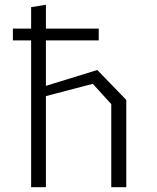

<svg xmlns="http://www.w3.org/2000/svg" viewBox="-20 -785 660 805"><path d="M34 -665H134H148.5H394V-615.5H34ZM446.5 -348.5 369 -433.5 130 -371V-412L388 -491.5L509.5 -366V0H446.5ZM110.5 -755 172.5 -765V0H110.5Z"/></svg>

Font: Monaspace Krypton Var ExLight
Style: Regular
Weight: 200
Designer: Riley Cran and the Lettermatic Team
Version: Version 1.200 (Monaspace Krypton Var)